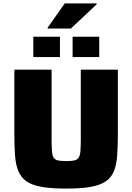

<svg xmlns="http://www.w3.org/2000/svg" viewBox="-20 -1096 775 1124"><path d="M367 8Q280 8 223.5 -2Q167 -12 135 -34.5Q103 -57 87.5 -94Q72 -131 68 -186Q64 -241 64 -315V-688H282V-284Q282 -240 284 -213.5Q286 -187 293.5 -174Q301 -161 318.5 -157Q336 -153 367 -153Q399 -153 416 -157Q433 -161 441 -174Q449 -187 451 -213.5Q453 -240 453 -284V-688H670V-315Q670 -241 666 -186Q662 -131 647 -94Q632 -57 599.5 -34.5Q567 -12 511 -2Q455 8 367 8ZM175 -762V-881H331V-762ZM405 -762V-881H561V-762ZM259 -929V-934L359 -1076H546V-1071L395 -929Z"/></svg>

Font: Saira SemiExpanded ExtraBold
Style: Regular
Weight: 800
Width: 6
Designer: Hector Gatti with collaboration of the Omnibus-Type team
Foundry: Omnibus-Type
Version: Version 1.101